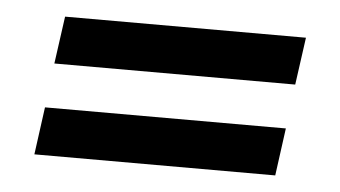

<svg xmlns="http://www.w3.org/2000/svg" viewBox="-31 -413 562 317"><g transform="rotate(5 250.0 -254.5)"><path d="M35 -139 45.7 -217.8H444.9L434.2 -139ZM54.8 -291.3 65.7 -369.9H464.9L454 -291.3Z"/></g></svg>

Font: Faustina Light
Style: Italic
Weight: 300
Italic angle: -8°
Designer: Alfonso Garcia
Foundry: http://www.omnibus-type.com
Version: Version 1.200